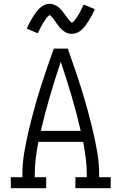

<svg xmlns="http://www.w3.org/2000/svg" viewBox="-20 -991 640 1011"><path d="M37 0V-58H98V-74Q98 -131 107.5 -187Q117 -243 130 -298.5Q143 -354 158 -409Q173 -464 190 -518.5Q207 -573 225.5 -627Q244 -681 263 -735H337Q356 -681 374.5 -627Q393 -573 410 -518.5Q427 -464 442 -409Q457 -354 470 -298.5Q483 -243 492.5 -187Q502 -131 502 -74V-58H563V0H377V-58H437V-74Q437 -116 431.5 -159Q426 -202 418 -244H182Q174 -202 168.5 -159Q163 -116 163 -74V-58H223V0ZM405 -302Q384 -394 357 -485Q330 -576 300 -666Q270 -576 243 -485Q216 -394 195 -302ZM358 -813Q353 -813 348 -813.5Q343 -814 338.5 -815.5Q334 -817 329.5 -819Q325 -821 320.5 -824Q316 -827 312.5 -829.5Q309 -832 305 -836Q301 -840 297.5 -843.5Q294 -847 291 -851Q288 -855 285 -859Q282 -863 279 -867Q276 -871 273 -875Q270 -879 267 -884Q264 -889 260.5 -893Q257 -897 254.5 -900Q252 -903 248 -906.5Q244 -910 242 -912Q240 -911 236 -908Q232 -905 228 -900.5Q224 -896 222.5 -893.5Q221 -891 219 -888Q217 -885 215 -882Q213 -879 210.5 -875.5Q208 -872 205.5 -867.5Q203 -863 200.5 -858.5Q198 -854 195.5 -849.5Q193 -845 190.5 -839.5Q188 -834 185 -828Q182 -822 179 -816L121 -840Q129 -859 137 -874Q145 -889 153 -901.5Q161 -914 168.5 -924.5Q176 -935 187 -946Q198 -957 212 -964Q226 -971 242 -971Q252 -971 261.5 -967.5Q271 -964 279.5 -959Q288 -954 295 -947Q302 -940 308.5 -932Q315 -924 320.5 -916Q326 -908 333 -899Q340 -890 346 -883Q352 -876 358 -871Q360 -872 364 -875Q368 -878 372 -882.5Q376 -887 377.5 -889.5Q379 -892 381 -895Q383 -898 385 -901Q387 -904 389.5 -908Q392 -912 394.5 -916Q397 -920 399.5 -924.5Q402 -929 404.5 -934Q407 -939 409.5 -944Q412 -949 415 -955Q418 -961 421 -967L479 -943Q471 -924 463 -909Q455 -894 447 -881.5Q439 -869 431.5 -858.5Q424 -848 413 -837Q402 -826 388 -819.5Q374 -813 358 -813Z"/></svg>

Font: Iosevka Curly Slab LtEx
Style: Regular
Weight: 300
Width: 7
Monospace: yes
Designer: Belleve Invis
Foundry: Belleve Invis
Version: Version 11.1.0; ttfautohint (v1.8.3)